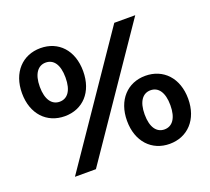

<svg xmlns="http://www.w3.org/2000/svg" viewBox="-122 -862 1120 1024"><g transform="rotate(-20 438.5 -350.0)"><path d="M201 -322C303 -322 374 -396 374 -515C374 -634 303 -708 201 -708C99 -708 27 -633 27 -515C27 -397 99 -322 201 -322ZM140 0H259L737 -700H618ZM201 -404C158 -404 128 -441 128 -515C128 -589 158 -626 201 -626C245 -626 274 -590 274 -515C274 -440 245 -404 201 -404ZM676 8C778 8 850 -67 850 -185C850 -303 778 -378 676 -378C575 -378 503 -303 503 -185C503 -67 575 8 676 8ZM676 -74C633 -74 603 -110 603 -185C603 -260 633 -296 676 -296C720 -296 749 -259 749 -185C749 -111 720 -74 676 -74Z"/></g></svg>

Font: AWKNG-Font
Style: Bold
Weight: 700
Designer: Awakening Church
Foundry: Awakening Church
Version: Version 1.700;PS 001.700;hotconv 1.0.88;makeotf.lib2.5.64775